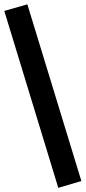

<svg xmlns="http://www.w3.org/2000/svg" viewBox="-40 -798 399 894"><path d="M338.9 44.9 87.4 -777.8 -20 -747.1 231.4 76.7Z"/></svg>

Font: Winston
Style: Bold
Weight: 700
Designer: Vernon Adams, Kim Jin-seong, David Berlow, Cristiano Sobral
Foundry: The Winston Project Authors
Version: Version 3.004